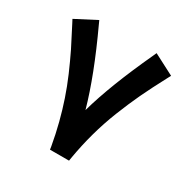

<svg xmlns="http://www.w3.org/2000/svg" viewBox="-150 -779 886 908"><g transform="rotate(30 293.0 -325.5)"><path d="M293 -248C262.7 -356 213.4 -483.9 145 -630.9L136.7 -649.4L23.9 -590.8L33.2 -573.2C54.7 -532.2 73.7 -495.1 90.3 -461.9C106.4 -428.7 122.6 -393.6 138.7 -356.4C154.8 -318.8 168.5 -283.2 180.2 -248.5C203.6 -179.7 224.6 -100.1 238.8 -18.1L241.2 -2H345.2L347.7 -18.1C365.2 -120.1 390.6 -212.4 426.8 -304.2C444.8 -349.6 463.4 -393.1 482.9 -434.6C502.4 -475.6 525.9 -522 553.2 -573.2L562.5 -590.8L449.7 -649.4L441.4 -630.9C372.6 -482.4 322.8 -355 293 -248Z"/></g></svg>

Font: Shabnam
Style: Bold
Weight: 700
Foundry: DejaVu fonts team - Redesigned by Saber Rastikerdar - Based on Vazir font
Version: Version 5.0.1